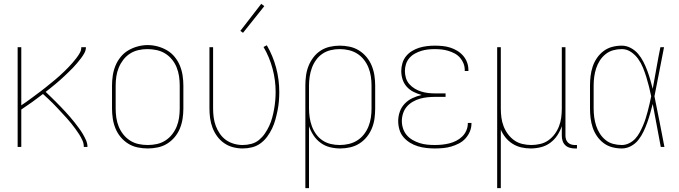

<svg xmlns="http://www.w3.org/2000/svg" viewBox="-20 -766 3540 1001"><path d="M72 0V-520H91V-217Q105 -226 117.5 -235Q130 -244 143 -253.5Q156 -263 168.5 -272.5Q181 -282 194 -291.5Q207 -301 219 -311Q231 -321 243.5 -331Q256 -341 268 -351Q280 -361 291.5 -371.5Q303 -382 314.5 -393Q326 -404 337 -415.5Q348 -427 358.5 -439Q369 -451 378.5 -463.5Q388 -476 396 -490Q404 -504 404 -520H428Q428 -504 420 -489.5Q412 -475 402.5 -462.5Q393 -450 382.5 -437.5Q372 -425 361 -413.5Q350 -402 338.5 -391Q327 -380 315.5 -369Q304 -358 292 -347.5Q280 -337 268 -327Q256 -317 243.5 -307Q231 -297 218 -287Q231 -274 244.5 -261.5Q258 -249 270.5 -236Q283 -223 296 -210Q309 -197 321 -183.5Q333 -170 345.5 -156Q358 -142 369 -127.5Q380 -113 391 -98.5Q402 -84 411.5 -68Q421 -52 428.5 -35Q436 -18 436 0H417Q417 -18 409.5 -34.5Q402 -51 392.5 -66Q383 -81 372.5 -95Q362 -109 351 -123Q340 -137 328 -150Q316 -163 304 -176Q292 -189 280 -202Q268 -215 255.5 -227.5Q243 -240 230 -252Q217 -264 204 -276Q177 -255 148.5 -234.5Q120 -214 91 -195V0Z M750 8Q724 8 697.5 2.5Q671 -3 648.5 -17Q626 -31 609 -51.5Q592 -72 582 -96.5Q572 -121 568 -147.5Q564 -174 564 -200V-320Q564 -346 568 -372.5Q572 -399 582 -423.5Q592 -448 609 -469Q626 -490 649 -503.5Q672 -517 698 -524Q724 -531 750 -531Q776 -531 802 -524Q828 -517 851 -503.5Q874 -490 891 -469Q908 -448 918 -423.5Q928 -399 932 -372.5Q936 -346 936 -320V-200Q936 -174 932 -147.5Q928 -121 918 -96.5Q908 -72 891 -51.5Q874 -31 851.5 -17Q829 -3 802.5 2.5Q776 8 750 8ZM750 -10Q774 -10 797.5 -15Q821 -20 841.5 -33Q862 -46 877 -65Q892 -84 901 -106Q910 -128 913.5 -152Q917 -176 917 -200V-320Q917 -344 913.5 -368Q910 -392 901 -414.5Q892 -437 876.5 -456Q861 -475 840.5 -487.5Q820 -500 796 -505Q772 -510 748 -510Q724 -510 700.5 -504.5Q677 -499 657 -486Q637 -473 622.5 -454Q608 -435 599 -413Q590 -391 586.5 -367.5Q583 -344 583 -320V-200Q583 -176 586.5 -152Q590 -128 599 -106Q608 -84 623 -65Q638 -46 658.5 -33Q679 -20 702.5 -15Q726 -10 750 -10Z M1245 8Q1220 8 1195 1.5Q1170 -5 1149 -19.5Q1128 -34 1112.5 -55Q1097 -76 1088 -100Q1079 -124 1075.5 -149Q1072 -174 1072 -200V-520H1091V-200Q1091 -177 1094 -154Q1097 -131 1105 -109.5Q1113 -88 1126.5 -68.5Q1140 -49 1158.5 -36Q1177 -23 1199.5 -16.5Q1222 -10 1245 -10Q1268 -10 1290.5 -16Q1313 -22 1330.5 -36.5Q1348 -51 1361 -70Q1374 -89 1383.5 -109.5Q1393 -130 1399 -152Q1405 -174 1409 -196.5Q1413 -219 1415 -241.5Q1417 -264 1417 -287Q1417 -348 1401 -408Q1385 -468 1354 -521L1371 -530Q1403 -475 1419.5 -413Q1436 -351 1436 -287Q1436 -263 1434 -238.5Q1432 -214 1427 -189.5Q1422 -165 1415.5 -141.5Q1409 -118 1398.5 -96Q1388 -74 1373 -53.5Q1358 -33 1338 -18.5Q1318 -4 1294 2Q1270 8 1245 8ZM1247 -595 1233 -605 1342 -746 1358 -734Z M1572 215V-320Q1572 -346 1575.5 -372Q1579 -398 1588.5 -422Q1598 -446 1614 -467Q1630 -488 1651.5 -502Q1673 -516 1699 -522Q1725 -528 1751 -528Q1777 -528 1803 -522.5Q1829 -517 1851.5 -503Q1874 -489 1891 -468.5Q1908 -448 1918 -423.5Q1928 -399 1932 -372.5Q1936 -346 1936 -320V-200Q1936 -174 1932.5 -148Q1929 -122 1919 -97.5Q1909 -73 1892.5 -52.5Q1876 -32 1854 -18Q1832 -4 1806 2Q1780 8 1754 8Q1727 8 1700.5 1.5Q1674 -5 1652 -21Q1630 -37 1615 -59.5Q1600 -82 1591 -108V215ZM1751 -10Q1775 -10 1798.5 -15.5Q1822 -21 1842 -33.5Q1862 -46 1877 -65Q1892 -84 1901 -106.5Q1910 -129 1913.5 -152.5Q1917 -176 1917 -200V-320Q1917 -344 1913.5 -367.5Q1910 -391 1901 -413.5Q1892 -436 1877 -455Q1862 -474 1842 -486.5Q1822 -499 1798.5 -504.5Q1775 -510 1751 -510Q1727 -510 1704 -504.5Q1681 -499 1661.5 -486Q1642 -473 1628 -453.5Q1614 -434 1606 -412Q1598 -390 1594.5 -366.5Q1591 -343 1591 -320V-200Q1591 -177 1594.5 -153.5Q1598 -130 1606 -108Q1614 -86 1628 -66.5Q1642 -47 1661.5 -34Q1681 -21 1704 -15.5Q1727 -10 1751 -10Z M2247 8Q2225 8 2202.5 5.5Q2180 3 2158.5 -3.5Q2137 -10 2117.5 -22Q2098 -34 2083.5 -51Q2069 -68 2062.5 -90Q2056 -112 2056 -135Q2056 -160 2064.5 -184Q2073 -208 2090.5 -226Q2108 -244 2130.5 -254.5Q2153 -265 2178 -271Q2156 -277 2136 -287Q2116 -297 2101 -313.5Q2086 -330 2079 -351.5Q2072 -373 2072 -396Q2072 -416 2078 -436.5Q2084 -457 2097 -473Q2110 -489 2128 -500Q2146 -511 2165.5 -517Q2185 -523 2205.5 -525.5Q2226 -528 2247 -528Q2267 -528 2287.5 -526Q2308 -524 2327 -518Q2346 -512 2363.5 -501.5Q2381 -491 2394.5 -475.5Q2408 -460 2415 -441Q2422 -422 2422 -402Q2422 -400 2422 -399Q2422 -398 2422 -396H2403Q2403 -398 2403 -399Q2403 -400 2403 -401Q2403 -419 2396.5 -435.5Q2390 -452 2378 -465.5Q2366 -479 2350 -487.5Q2334 -496 2317 -501Q2300 -506 2282.5 -508Q2265 -510 2247 -510Q2229 -510 2211 -508Q2193 -506 2175.5 -500.5Q2158 -495 2142 -486Q2126 -477 2114 -463Q2102 -449 2096.5 -431.5Q2091 -414 2091 -396Q2091 -377 2096.5 -359Q2102 -341 2114.5 -327Q2127 -313 2143 -303.5Q2159 -294 2177 -288.5Q2195 -283 2213 -281Q2231 -279 2250 -279H2303V-261H2250Q2230 -261 2209.5 -259Q2189 -257 2169.5 -251.5Q2150 -246 2132 -235.5Q2114 -225 2101 -210Q2088 -195 2081.5 -175Q2075 -155 2075 -135Q2075 -115 2081.5 -95.5Q2088 -76 2101 -61Q2114 -46 2131.5 -36Q2149 -26 2168 -20Q2187 -14 2207 -12Q2227 -10 2247 -10Q2266 -10 2285 -12Q2304 -14 2322.5 -18.5Q2341 -23 2358.5 -32Q2376 -41 2389.5 -54Q2403 -67 2411 -85Q2419 -103 2419 -122Q2419 -123 2419 -123.5Q2419 -124 2419 -125H2438Q2438 -124 2438 -123.5Q2438 -123 2438 -122Q2438 -100 2429.5 -80Q2421 -60 2406.5 -44Q2392 -28 2372.5 -18Q2353 -8 2332.5 -2Q2312 4 2290.5 6Q2269 8 2247 8Z M2572 215V-520H2591V-200Q2591 -177 2594 -153.5Q2597 -130 2605.5 -108Q2614 -86 2628 -67Q2642 -48 2661 -34.5Q2680 -21 2703.5 -15.5Q2727 -10 2750 -10Q2773 -10 2796.5 -15.5Q2820 -21 2839 -34.5Q2858 -48 2872 -67Q2886 -86 2894.5 -108Q2903 -130 2906 -153.5Q2909 -177 2909 -200V-520H2928V-58Q2928 -49 2931 -39.5Q2934 -30 2941 -23Q2948 -16 2957.5 -13Q2967 -10 2976 -10H2988V8H2976Q2963 8 2949.5 4Q2936 0 2926.5 -9.5Q2917 -19 2913 -32Q2909 -45 2909 -58V-108Q2900 -82 2885 -59.5Q2870 -37 2848 -21Q2826 -5 2799.5 1.5Q2773 8 2747 8Q2722 8 2698 2.5Q2674 -3 2653 -16Q2632 -29 2616.5 -48Q2601 -67 2591 -90V215Z M3222 8Q3196 8 3171.5 1.5Q3147 -5 3127 -20Q3107 -35 3092.5 -56Q3078 -77 3070 -101Q3062 -125 3059 -150Q3056 -175 3056 -200V-320Q3056 -345 3059 -370Q3062 -395 3070 -419Q3078 -443 3092.5 -464Q3107 -485 3127 -500Q3147 -515 3171.5 -521.5Q3196 -528 3222 -528Q3246 -528 3268.5 -516Q3291 -504 3307 -485Q3323 -466 3334.5 -443.5Q3346 -421 3354.5 -398Q3363 -375 3370 -351Q3377 -327 3383 -303Q3393 -357 3402.5 -411.5Q3412 -466 3423 -520H3442Q3429 -456 3417 -391.5Q3405 -327 3392 -264Q3406 -198 3418.5 -132Q3431 -66 3444 0H3425Q3414 -56 3404 -112Q3394 -168 3383 -224Q3377 -200 3370 -175.5Q3363 -151 3354.5 -127Q3346 -103 3335 -80Q3324 -57 3308.5 -37Q3293 -17 3270 -4.5Q3247 8 3222 8ZM3222 -10Q3241 -10 3259.5 -19Q3278 -28 3291.5 -42.5Q3305 -57 3314.5 -74.5Q3324 -92 3332 -110.5Q3340 -129 3346 -148Q3352 -167 3357 -186Q3362 -205 3366.5 -224.5Q3371 -244 3375 -264Q3370 -289 3363.5 -314.5Q3357 -340 3349.5 -364.5Q3342 -389 3332 -413.5Q3322 -438 3307 -459Q3292 -480 3270 -495Q3248 -510 3222 -510Q3199 -510 3177 -504Q3155 -498 3137 -483.5Q3119 -469 3107 -450Q3095 -431 3088 -409.5Q3081 -388 3078 -365.5Q3075 -343 3075 -320V-200Q3075 -177 3078 -154.5Q3081 -132 3088 -110.5Q3095 -89 3107 -70Q3119 -51 3136.5 -36.5Q3154 -22 3176.5 -16Q3199 -10 3222 -10Z"/></svg>

Font: Zed Mono Thin
Style: Regular
Weight: 100
Monospace: yes
Designer: Belleve Invis
Foundry: Belleve Invis
Version: Version 1.0.0; ttfautohint (v1.8.4)